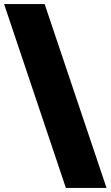

<svg xmlns="http://www.w3.org/2000/svg" viewBox="-50 -880 547 950"><path d="M170.9 -859.9 477.1 49.8H275.9L-29.8 -859.9Z"/></svg>

Font: Sinkin Sans 900 X Black
Style: Regular
Weight: 950
Designer: Keith Bates
Foundry: K-Type
Version: Sinkin Sans (version 1.0)  by Keith Bates   •   © 2014   www